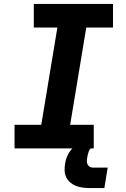

<svg xmlns="http://www.w3.org/2000/svg" viewBox="-20 -755 640 977"><path d="M54 0V-120H190L272 -615H152V-735H555V-615H419L337 -120H457V0ZM436 202Q418 202 400.5 199.5Q383 197 367 191Q351 185 338 174Q325 163 317.5 148Q310 133 309 115.5Q308 98 311 80Q313 63 319 47Q325 31 334.5 17Q344 3 357.5 -8.5Q371 -20 386.5 -27Q402 -34 418.5 -37Q435 -40 451 -40L445 0Q440 0 437.5 4Q435 8 433 12.5Q431 17 430 21Q429 25 427.5 29Q426 33 425.5 37.5Q425 42 424 46Q422 55 422 64.5Q422 74 425.5 81.5Q429 89 436.5 93.5Q444 98 453 98H528L511 202Z"/></svg>

Font: Iosevka Slab Heavy Extended
Style: Italic
Weight: 900
Width: 7
Italic angle: -9°
Monospace: yes
Designer: Belleve Invis
Foundry: Belleve Invis
Version: Version 11.1.0; ttfautohint (v1.8.3)